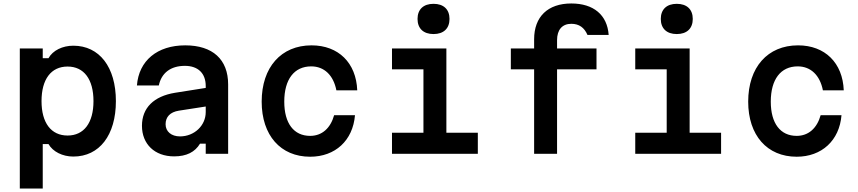

<svg xmlns="http://www.w3.org/2000/svg" viewBox="-20 -885 4940 1105"><path d="M94 200H226V-56H259C284 -12 340 16 402 16C552 16 647 -107 647 -303C647 -499 552 -622 402 -622C340 -622 284 -595 259 -550H226V-606H94ZM219 -303C219 -429 274 -502 369 -502C463 -502 518 -429 518 -303C518 -178 463 -105 369 -105C274 -105 219 -178 219 -303Z M768 -393H894C909 -465 962 -506 1044 -506C1120 -506 1164 -463 1164 -390V-379L987 -351C865 -331 797 -264 797 -161C797 -56 870 15 982 15C1054 15 1102 -10 1131 -58H1164V0H1293V-399C1293 -543 1204 -624 1046 -624C885 -624 779 -536 768 -393ZM933 -170C933 -212 959 -240 1009 -248L1164 -272V-240C1164 -162 1098 -100 1016 -100C966 -100 933 -128 933 -170Z M1765 17C1909 17 2011 -76 2023 -222H1903C1882 -147 1833 -103 1765 -103C1671 -103 1616 -175 1616 -300C1616 -428 1673 -503 1771 -503C1846 -503 1899 -452 1916 -365H2036C2030 -523 1928 -624 1773 -624C1598 -624 1486 -498 1486 -300C1486 -106 1595 17 1765 17Z M2236 -606V-486H2417V-121H2236V0H2730V-121H2549V-606ZM2383 -776C2383 -721 2417 -689 2475 -689C2533 -689 2567 -721 2567 -776C2567 -831 2533 -863 2475 -863C2417 -863 2383 -831 2383 -776Z M3186 0V-486H3413V-606H3186V-654C3186 -714 3216 -748 3268 -748C3313 -748 3343 -726 3361 -684H3483C3475 -799 3396 -865 3268 -865C3133 -865 3054 -789 3054 -659V-606H2920V-486H3054V0Z M3636 -606V-486H3817V-121H3636V0H4130V-121H3949V-606ZM3783 -776C3783 -721 3817 -689 3875 -689C3933 -689 3967 -721 3967 -776C3967 -831 3933 -863 3875 -863C3817 -863 3783 -831 3783 -776Z M4565 17C4709 17 4811 -76 4823 -222H4703C4682 -147 4633 -103 4565 -103C4471 -103 4416 -175 4416 -300C4416 -428 4473 -503 4571 -503C4646 -503 4699 -452 4716 -365H4836C4830 -523 4728 -624 4573 -624C4398 -624 4286 -498 4286 -300C4286 -106 4395 17 4565 17Z"/></svg>

Font: Martian Mono Std Md
Style: Regular
Weight: 500
Monospace: yes
Designer: Roman Shamin
Foundry: Evil Martians
Version: Version 1.000